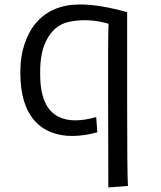

<svg xmlns="http://www.w3.org/2000/svg" viewBox="-20 -588 707 842"><path d="M537.6 -534.7V-116.2Q537.6 164.1 541 227.5L455.1 233.9L454.1 -160.6V-370.6Q454.1 -407.2 454.8 -435.1Q455.6 -462.9 456.1 -483.9Q367.2 -509.8 282.2 -492.2Q215.8 -478 181.6 -407.2Q156.2 -355.5 156.2 -274.4V-262.2Q156.2 -114.7 238.3 -75.2Q299.8 -45.4 401.9 -74.7L406.7 -7.8Q349.6 7.8 298.6 8.3Q247.6 8.8 204.6 -8.1Q161.6 -24.9 131.8 -58.6Q69.3 -129.4 69.3 -266.1V-276.4Q69.3 -341.3 88.1 -396.5Q106.9 -451.7 139.6 -489.3Q208.5 -568.4 331.1 -568.4Q416.5 -568.4 537.6 -534.7Z"/></svg>

Font: Duru Sans
Style: Regular
Weight: 400
Designer: Onur Yazõcõgil
Foundry: Onur Yazõcõgil
Version: Version 1.001